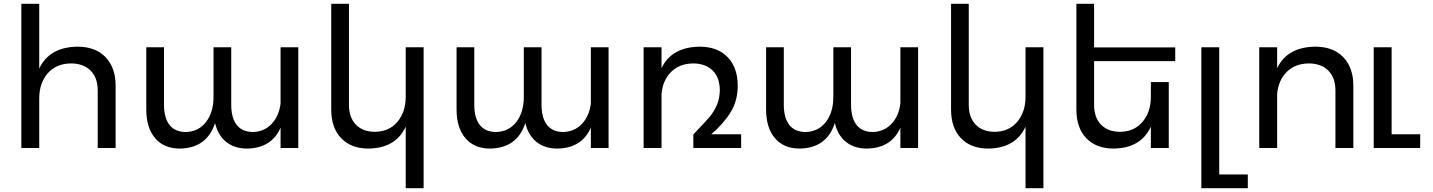

<svg xmlns="http://www.w3.org/2000/svg" viewBox="-20 -777 7524 1008"><path d="M587 -327V0H493V-302Q493 -369 455.5 -406.5Q418 -444 352 -444Q275 -443 230.5 -392Q186 -341 186 -260V0H92V-757H186V-417Q239 -530 387 -532Q481 -532 534 -477Q587 -422 587 -327Z M1546 -529V0H1453V-107Q1406 1 1277 3Q1211 3 1167.5 -32Q1124 -67 1109 -131Q1066 1 924 3Q841 3 794.5 -51.5Q748 -106 748 -202V-529H841V-227Q841 -158 870 -121Q899 -84 956 -84Q1023 -86 1062 -137Q1101 -188 1101 -268V-529H1194V-227Q1194 -158 1223 -121Q1252 -84 1309 -84Q1368 -86 1406.5 -127Q1445 -168 1453 -234V-529Z M2204 -529V211H2110V-112Q2058 1 1915 3Q1823 3 1771 -51.5Q1719 -106 1719 -202V-757H1812V-227Q1812 -160 1848.5 -122.5Q1885 -85 1949 -85Q2023 -86 2066.5 -137.5Q2110 -189 2110 -269V-529Z M3175 -529V0H3082V-107Q3035 1 2906 3Q2840 3 2796.5 -32Q2753 -67 2738 -131Q2695 1 2553 3Q2470 3 2423.5 -51.5Q2377 -106 2377 -202V-529H2470V-227Q2470 -158 2499 -121Q2528 -84 2585 -84Q2652 -86 2691 -137Q2730 -188 2730 -268V-529H2823V-227Q2823 -158 2852 -121Q2881 -84 2938 -84Q2997 -86 3035.5 -127Q3074 -168 3082 -234V-529Z M3871 -72V0H3620V-72H3621L3651 -104Q3687 -141 3708 -166.5Q3729 -192 3743.5 -225.5Q3758 -259 3759 -302Q3759 -369 3721.5 -406.5Q3684 -444 3618 -444Q3547 -443 3503 -399Q3459 -355 3453 -283V0H3359V-529H3453V-419Q3506 -530 3653 -532Q3747 -532 3800 -477Q3853 -422 3853 -327Q3853 -248 3816 -188Q3779 -128 3714 -72Z M4800 -529V0H4707V-107Q4660 1 4531 3Q4465 3 4421.5 -32Q4378 -67 4363 -131Q4320 1 4178 3Q4095 3 4048.5 -51.5Q4002 -106 4002 -202V-529H4095V-227Q4095 -158 4124 -121Q4153 -84 4210 -84Q4277 -86 4316 -137Q4355 -188 4355 -268V-529H4448V-227Q4448 -158 4477 -121Q4506 -84 4563 -84Q4622 -86 4660.5 -127Q4699 -168 4707 -234V-529Z M5458 -529V211H5364V-112Q5312 1 5169 3Q5077 3 5025 -51.5Q4973 -106 4973 -202V-757H5066V-227Q5066 -160 5102.5 -122.5Q5139 -85 5203 -85Q5277 -86 5320.5 -137.5Q5364 -189 5364 -269V-529Z M5724 -456V-227Q5724 -160 5760.5 -122.5Q5797 -85 5861 -85Q5935 -86 5978.5 -137.5Q6022 -189 6022 -269V-346H6116V0H6022V-112Q5970 1 5827 3Q5735 3 5683 -51.5Q5631 -106 5631 -202V-757H5724V-528H6150V-456Z M6381 139H6531V211H6287V-529H6381Z M7085 -327V0H6991V-302Q6991 -369 6953.5 -406.5Q6916 -444 6850 -444Q6779 -443 6735 -399Q6691 -355 6685 -283V0H6591V-529H6685V-419Q6738 -530 6885 -532Q6979 -532 7032 -477Q7085 -422 7085 -327Z M7286 -72H7436V0H7192V-529H7286Z"/></svg>

Font: Montserrat arm2
Style: Regular
Weight: 400
Designer: Julieta Ulanovsky
Foundry: Julieta Ulanovsky
Version: Version 6.000